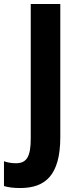

<svg xmlns="http://www.w3.org/2000/svg" viewBox="-84 -734 393 968"><path d="M18 214C144 214 220 150 220 -43V-714H71V-36C71 57 50 89 -4 89C-27 89 -47 85 -64 79V204C-41 211 -14 214 18 214Z"/></svg>

Font: Noto Sans Bengali Condensed
Style: Bold
Weight: 700
Width: 3
Designer: Joana Ranito - Universal Thirst; Jelle Bosma - Monotype Design Team
Foundry: Universal Thirst ehf.
Version: Version 3.000